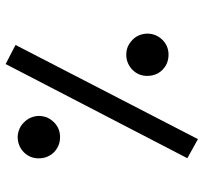

<svg xmlns="http://www.w3.org/2000/svg" viewBox="-40 -664 704 663"><g transform="rotate(-90 311.5 -333.0)"><path d="M380.4 -175.8C380.4 -162.6 383.3 -149.9 389.6 -138.7C396 -127.4 405.3 -118.7 416.5 -111.8C427.7 -105.5 440.4 -102.5 453.6 -102.5C473.1 -102.5 490.7 -109.4 504.9 -123.5C519 -138.2 526.4 -155.8 526.4 -175.8C526.4 -189 522.9 -201.2 516.6 -212.4C510.3 -223.1 501 -231.9 489.7 -238.8C479 -245.6 466.3 -248.5 453.6 -248.5C433.6 -248.5 416 -241.2 401.4 -227.1C387.2 -212.9 380.4 -195.8 380.4 -175.8ZM95.7 -550.3C95.7 -543.5 96.7 -537.1 98.1 -530.8C99.6 -524.4 102.1 -518.6 105.5 -513.2C106.9 -510.7 108.4 -507.8 110.4 -505.4C112.3 -502.9 114.3 -500.5 116.7 -498C119.1 -496.1 121.1 -494.1 123.5 -492.2C126 -490.2 128.9 -488.3 131.8 -486.8C137.2 -483.4 143.1 -481 149.4 -479.5C155.8 -478 162.1 -477.1 168.9 -477.1C189 -477.1 206.1 -483.9 220.2 -498C225.1 -502.9 229 -508.3 232.4 -513.7C235.8 -519 238.3 -524.9 239.7 -531.2C241.2 -537.1 242.2 -543.5 242.2 -550.3C242.2 -554.7 241.7 -559.1 240.7 -563.5C240.2 -567.4 238.8 -571.3 237.3 -575.2C235.8 -579.1 234.4 -583 231.9 -586.9C224.6 -598.1 215.8 -606.9 205.6 -613.3C194.3 -619.6 182.1 -623.5 168.9 -623.5C148.4 -623 130.9 -616.2 116.7 -602.1C102.5 -587.9 95.7 -570.8 95.7 -550.3ZM96.2 -37.6 162.1 -1 487.3 -630.9 421.4 -665Z"/></g></svg>

Font: Gandom
Style: Regular
Weight: 400
Foundry: DejaVu fonts team - Redesigned by Saber Rastikerdar - Based on Samim Font
Version: Version 0.8